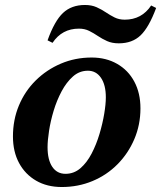

<svg xmlns="http://www.w3.org/2000/svg" viewBox="-20 -737 647 771"><path d="M228 14Q169 14 125 -11.5Q81 -37 56.5 -82.5Q32 -128 32 -189Q32 -256 56 -313.5Q80 -371 123.5 -414Q167 -457 224.5 -481.5Q282 -506 348 -506Q406 -506 450.5 -480.5Q495 -455 519.5 -409Q544 -363 544 -302Q544 -236 519.5 -178.5Q495 -121 452 -77.5Q409 -34 351.5 -10Q294 14 228 14ZM243 -39Q277 -39 303 -61.5Q329 -84 348 -120.5Q367 -157 379.5 -199Q392 -241 398.5 -280Q405 -319 405 -346Q405 -396 385.5 -424.5Q366 -453 333 -453Q299 -453 273 -430Q247 -407 227.5 -370.5Q208 -334 195.5 -292.5Q183 -251 177 -212Q171 -173 171 -146Q171 -95 190 -67Q209 -39 243 -39ZM457 -563Q430 -563 410 -572Q390 -581 373 -592.5Q356 -604 338 -613Q320 -622 297 -622Q229 -622 191 -565L171 -575Q199 -653 233 -685Q267 -717 321 -717Q348 -717 368 -708Q388 -699 405 -687.5Q422 -676 440 -667Q458 -658 481 -658Q549 -658 587 -715L607 -705Q578 -627 544.5 -595Q511 -563 457 -563Z"/></svg>

Font: Platypi SemiBold
Style: Italic
Weight: 600
Italic angle: -13°
Designer: David Sargent
Foundry: Bolt Cutter Type
Version: Version 1.200; ttfautohint (v1.8.4.7-5d5b)